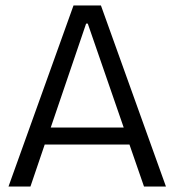

<svg xmlns="http://www.w3.org/2000/svg" viewBox="-20 -680 636 700"><path d="M11 0 248 -660H348L585 0H505L452 -153H143L91 0ZM294 -594 165 -215H431L300 -594Z"/></svg>

Font: Bricolage Grotesque 48pt Light
Style: Regular
Weight: 300
Designer: Mathieu Triay
Foundry: Atelier Triay
Version: Version 1.000; ttfautohint (v1.8.4.7-5d5b);gftools[0.9.32]